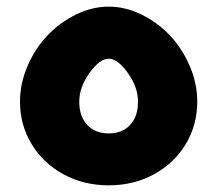

<svg xmlns="http://www.w3.org/2000/svg" viewBox="-20 -556 666 576"><path d="M40 -251Q40 -306.2 63 -358.9Q85.9 -411.6 122.8 -450.2Q159.7 -488.8 208.3 -512.5Q256.8 -536.1 306.2 -536.1Q355.5 -536.1 404.1 -512.5Q452.6 -488.8 489.3 -450.2Q525.9 -411.6 548.8 -358.9Q571.8 -306.2 571.8 -251Q571.8 -181.6 537.6 -124.3Q503.4 -66.9 442.4 -33.4Q381.3 0 306.2 0Q231 0 169.9 -33.4Q108.9 -66.9 74.5 -124.3Q40 -181.6 40 -251ZM394 -251Q394 -294.4 363.5 -337.2Q333 -379.9 306.2 -379.9Q279.3 -379.9 248.5 -337.2Q217.8 -294.4 217.8 -251Q217.8 -206.5 241.7 -181.2Q265.6 -155.8 306.2 -155.8Q346.7 -155.8 370.4 -181.2Q394 -206.5 394 -251Z"/></svg>

Font: Montserrat-Arabic
Style: Bold
Weight: 700
Designer: Mohamed Gaber
Foundry: Kief Type Foundry
Version: Version 5.008;PS 005.008;hotconv 1.0.88;makeotf.lib2.5.64775